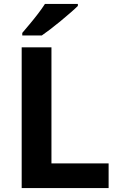

<svg xmlns="http://www.w3.org/2000/svg" viewBox="-20 -954 605 974"><path d="M90 0V-714H241V-125H531V0ZM375 -924Q361 -910 338 -890Q315 -870 288.5 -848Q262 -826 236.5 -806.5Q211 -787 192 -774H93V-787Q109 -806 130.5 -831.5Q152 -857 173 -884.5Q194 -912 208 -934H375Z"/></svg>

Font: Noto Sans Telugu
Style: Bold
Weight: 700
Designer: Jelle Bosma - Monotype Design Team
Foundry: Monotype Imaging Inc.
Version: Version 2.005; ttfautohint (v1.8.4.7-5d5b)